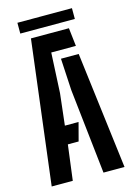

<svg xmlns="http://www.w3.org/2000/svg" viewBox="-133 -968 718 1035"><g transform="rotate(-15 225.5 -450.0)"><path d="M22.3 0 120.8 -800H332.7L344.4 -698.3H206.9L195.8 -474L175.8 -298.4H252.1L225.3 -196.7H165.2L140 0ZM311.3 0 258.7 -474.6 248.8 -652.3H347.8L428.7 0ZM72.1 -900.2H376.5V-840H72.1Z"/></g></svg>

Font: Big Shoulders Stencil Text Thin
Style: Regular
Weight: 100
Designer: Patric King
Foundry: XO Type Co
Version: Version 2.001